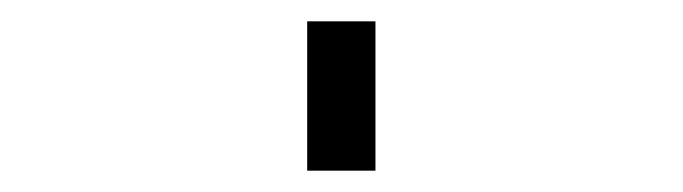

<svg xmlns="http://www.w3.org/2000/svg" viewBox="-20 60 640 180"><path d="M268 220V80H332V220Z"/></svg>

Font: Iosevka Curly Light Extended
Style: Regular
Weight: 300
Width: 7
Monospace: yes
Designer: Belleve Invis
Foundry: Belleve Invis
Version: Version 11.1.0; ttfautohint (v1.8.3)